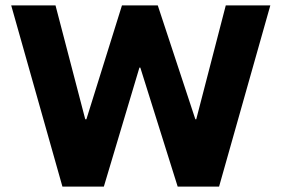

<svg xmlns="http://www.w3.org/2000/svg" viewBox="-20 -695 1048 715"><path d="M212.5 0 21.7 -675H186.7L297.5 -250.8H301.7L434.2 -675H567.5L707.5 -250.8H710.8L820.8 -675H986.7L795.8 0H641.7L502.5 -443.3H499.2L366.7 0Z"/></svg>

Font: Funnel Display ExtraBold
Style: Regular
Weight: 800
Designer: NORD ID, Kristian Moeller
Foundry: Dicotype
Version: Version 1.000